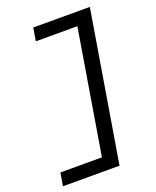

<svg xmlns="http://www.w3.org/2000/svg" viewBox="-173 -922 945 1164"><g transform="rotate(-20 300.0 -340.0)"><path d="M27 143 41 59H309L441 -739H173L187 -823H552L392 143Z"/></g></svg>

Font: Iosevka Curly MdExObl
Style: Regular
Weight: 500
Width: 7
Italic angle: -9°
Monospace: yes
Designer: Belleve Invis
Foundry: Belleve Invis
Version: Version 11.1.0; ttfautohint (v1.8.3)